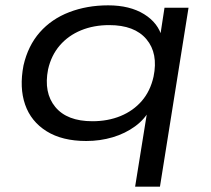

<svg xmlns="http://www.w3.org/2000/svg" viewBox="-20 -519 790 719"><path d="M486 180 533 -112H543Q523 -73 486 -46Q449 -19 402 -5Q355 9 303 9Q213 9 154.5 -27.5Q96 -64 74 -127.5Q52 -191 68 -274Q85 -348 129 -398Q173 -448 239.5 -473.5Q306 -499 385 -499Q466 -499 519.5 -466Q573 -433 587 -378L579 -379L596 -490H686L579 180ZM326 -65Q384 -65 431.5 -84.5Q479 -104 511 -141Q543 -178 555 -232Q573 -319 528.5 -372Q484 -425 389 -425Q331 -425 283.5 -405.5Q236 -386 204 -349Q172 -312 160 -259Q143 -172 187 -118.5Q231 -65 326 -65Z"/></svg>

Font: Nunito Sans 10pt Expanded
Style: Italic
Weight: 400
Width: 7
Italic angle: -9°
Designer: Vernon Adams
Foundry: Vernon Adams
Version: Version 3.101;gftools[0.9.27]